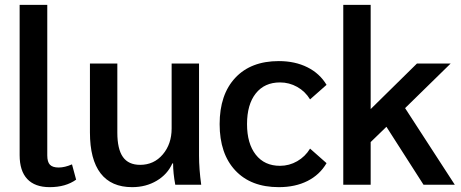

<svg xmlns="http://www.w3.org/2000/svg" viewBox="-20 -762 1900 792"><path d="M61 -122V-742H175V-121Q175 -94 186 -82.5Q197 -71 222 -71Q247 -71 277 -84L294 -21Q251 10 185 10Q124 10 92.5 -23.5Q61 -57 61 -122Z M351 -216V-500H464V-215Q464 -147 487 -114.5Q510 -82 558 -82Q615 -82 651.5 -125Q688 -168 688 -232V-500H801V-120Q801 -65 810 0H703Q694 -48 694 -88H691Q671 -43 626.5 -16.5Q582 10 525 10Q439 10 395 -47Q351 -104 351 -216Z M886 -250Q886 -372 950.5 -441Q1015 -510 1130 -510Q1197 -510 1248 -484.5Q1299 -459 1327 -412L1259 -352Q1239 -385 1206 -403.5Q1173 -422 1135 -422Q1071 -422 1035 -376.5Q999 -331 999 -250Q999 -170 1035 -124Q1071 -78 1135 -78Q1173 -78 1206 -97Q1239 -116 1259 -149L1327 -89Q1299 -41 1248.5 -15.5Q1198 10 1130 10Q1015 10 950.5 -59Q886 -128 886 -250Z M1727 0 1574 -239 1509 -176V0H1396V-742H1509V-312L1700 -500H1839L1651 -316L1856 0Z"/></svg>

Font: Sarabun SemiBold
Style: Regular
Weight: 600
Designer: Suppakit Chalermlarp | Katatrad Co.,Ltd.
Foundry: Cadson Demak Co.,Ltd.
Version: Version 1.000; ttfautohint (v1.6)